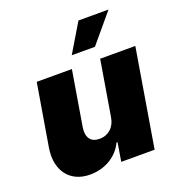

<svg xmlns="http://www.w3.org/2000/svg" viewBox="-139 -886 928 1006"><g transform="rotate(-20 324.5 -383.0)"><path d="M36.9 -197.4 95.2 -545.5H291.2L240.1 -238.6Q234 -197.8 250.2 -174.9Q266.3 -152 304 -152Q322.1 -152 337.9 -158Q353.7 -164.1 365.9 -175.2Q378.2 -186.4 386.4 -202.4Q394.5 -218.4 397.7 -238.6L448.9 -545.5H644.9L554 0H367.9L384.9 -103.7H379.3Q366.5 -76.7 346.8 -55.9Q327.1 -35.2 302.7 -21.1Q278.4 -7.1 250.5 0Q222.7 7.1 193.2 7.1Q150.2 7.1 117.7 -8.2Q85.2 -23.4 65 -50.6Q44.7 -77.8 37.3 -115.2Q29.8 -152.7 36.9 -197.4ZM315.3 -613.6 410.5 -772.7H578.1L444.6 -613.6Z"/></g></svg>

Font: Inter P Black
Style: Italic
Weight: 900
Italic angle: -9.40001°
Designer: Rasmus Andersson
Foundry: rsms
Version: Version 3.018;git-588b23468